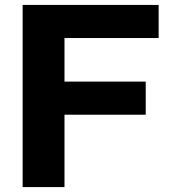

<svg xmlns="http://www.w3.org/2000/svg" viewBox="-20 -760 694 780"><path d="M72 0V-740H624.5V-605.5H242V-428.5H572V-294H242V0Z"/></svg>

Font: Encode Sans SemiExpanded SemiExpanded
Style: Bold
Weight: 700
Width: 6
Designer: Multiple Designers
Foundry: Impallari Type
Version: Version 3.000; ttfautohint (v1.8.3) -l 8 -r 50 -G 200 -x 14 